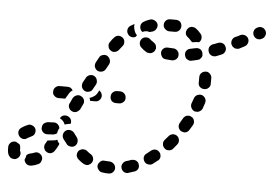

<svg xmlns="http://www.w3.org/2000/svg" viewBox="-46 -633 1016 716"><g transform="rotate(5 462.0 -275.0)"><path d="M400 16Q403 13 405 9Q407 5 407 1Q407 -9 401 -15Q395 -22 385 -23Q376 -23 367 -24Q362 -25 358 -24Q354 -23 350 -20Q347 -17 344 -13Q342 -10 341 -5Q340 4 346 11Q351 19 361 20Q372 22 384 22Q388 22 392 21Q397 19 400 16ZM68 -2Q68 -1 68 -1Q70 8 77 14Q85 19 94 18Q107 16 120 10Q124 8 127 5Q130 2 131 -3Q133 -7 133 -11Q133 -16 131 -20Q127 -28 118 -32Q110 -35 101 -31Q94 -28 87 -27Q83 -26 79 -24Q76 -22 73 -19Q73 -15 71 -10Q70 -6 68 -2Q68 -2 68 -2ZM493 -23Q492 -27 489 -30Q486 -33 482 -35Q477 -37 473 -37Q468 -37 464 -36Q455 -32 446 -30Q437 -27 433 -19Q428 -11 431 -2Q432 2 435 6Q437 9 441 11Q445 14 450 14Q454 15 458 13Q469 10 480 6Q489 3 493 -5Q497 -14 493 -23ZM47 -51Q46 -55 43 -59Q43 -59 42 -59Q42 -59 42 -59Q38 -61 33 -64Q32 -65 31 -66Q30 -66 29 -66Q28 -66 27 -66Q18 -67 11 -61Q4 -55 3 -46Q3 -41 3 -36Q3 -23 8 -13Q11 -9 14 -6Q17 -3 22 -2Q26 -1 30 -1Q35 -1 39 -4Q47 -8 50 -17Q53 -26 48 -34Q48 -35 48 -36Q48 -39 48 -42Q48 -47 47 -51ZM305 -3Q309 -4 313 -7Q316 -9 319 -13Q324 -21 322 -30Q320 -39 312 -44Q304 -49 297 -55Q294 -58 289 -59Q285 -60 281 -60Q276 -59 272 -57Q268 -55 265 -52Q263 -48 261 -44Q260 -40 260 -35Q261 -31 263 -27Q265 -23 269 -20Q278 -12 288 -6Q292 -4 296 -3Q300 -2 305 -3ZM572 -57Q572 -61 571 -65Q570 -70 567 -73Q561 -81 552 -82Q543 -83 535 -77Q528 -71 520 -65Q512 -60 510 -51Q509 -42 514 -34Q519 -26 529 -25Q538 -23 545 -28Q554 -35 563 -42Q567 -44 569 -48Q571 -52 572 -57ZM140 -69Q143 -75 147 -81Q147 -81 148 -81Q157 -82 166 -83Q175 -83 183 -87Q185 -81 189 -76Q190 -75 192 -73Q191 -71 191 -69Q190 -67 189 -65Q184 -55 178 -46Q173 -38 164 -35Q155 -33 147 -38Q146 -39 145 -40Q144 -40 143 -41Q143 -42 142 -42Q140 -45 139 -47Q138 -50 137 -52Q136 -57 137 -61Q137 -65 140 -69ZM234 -66Q243 -64 251 -70Q258 -76 259 -85Q260 -94 255 -102Q254 -102 254 -103Q246 -114 242 -119Q236 -126 226 -127Q217 -128 210 -122Q203 -116 202 -107Q201 -98 207 -90Q210 -86 218 -76Q219 -75 219 -74Q225 -67 234 -66ZM98 -120Q94 -129 85 -132Q77 -136 68 -132Q56 -127 46 -120Q38 -115 36 -105Q35 -96 40 -89Q45 -81 54 -79Q64 -77 71 -83Q78 -87 86 -91Q94 -94 98 -103Q101 -112 98 -120ZM627 -140Q623 -143 619 -144Q615 -145 610 -145Q606 -144 602 -142Q598 -140 595 -136Q589 -129 582 -121Q579 -118 578 -114Q576 -110 577 -105Q577 -101 579 -97Q581 -93 584 -90Q591 -83 600 -84Q610 -84 616 -91Q623 -99 630 -108Q636 -115 635 -125Q634 -134 627 -140ZM179 -145Q172 -151 163 -150Q152 -150 141 -149Q137 -148 133 -146Q129 -144 126 -141Q123 -137 122 -133Q121 -129 121 -124Q122 -115 129 -109Q136 -103 146 -104Q155 -105 165 -105Q169 -105 173 -107Q177 -108 180 -111Q181 -119 185 -127Q186 -128 187 -130Q186 -139 179 -145ZM227 -165Q224 -173 216 -177Q208 -181 199 -179Q190 -176 186 -168V-167Q191 -165 195 -161Q202 -155 205 -146Q206 -146 206 -146Q208 -147 210 -147Q219 -150 227 -150Q230 -157 227 -165ZM673 -216Q670 -218 665 -219Q661 -219 656 -218Q652 -217 649 -214Q645 -211 643 -207Q638 -198 633 -190Q628 -182 630 -173Q632 -164 640 -159Q644 -157 649 -156Q653 -155 657 -156Q662 -157 665 -160Q669 -163 671 -167Q677 -176 682 -185Q687 -194 684 -203Q682 -212 673 -216ZM227 -198Q231 -196 236 -195Q240 -195 244 -196Q249 -198 252 -201Q255 -203 258 -207L267 -226Q272 -234 269 -243Q266 -252 258 -256Q250 -261 241 -258Q232 -255 227 -247L218 -228Q213 -220 216 -211Q219 -202 227 -198ZM705 -300Q697 -302 688 -298Q680 -294 677 -285Q674 -276 670 -266Q667 -258 671 -249Q675 -241 683 -237Q688 -236 692 -236Q697 -236 701 -238Q705 -240 708 -243Q711 -246 713 -250Q717 -261 720 -271Q723 -280 719 -288Q714 -297 705 -300ZM292 -242H312Q321 -242 327 -248Q334 -255 334 -264Q334 -270 331 -275Q328 -280 323 -284L319 -276Q315 -268 309 -263Q301 -257 293 -254Q291 -254 289 -253Q290 -251 290 -250Q292 -246 292 -242ZM224 -275Q221 -280 216 -284Q210 -287 204 -287H174Q165 -287 158 -280Q152 -274 152 -265Q151 -255 158 -249Q165 -242 174 -242H199L208 -257Q212 -265 218 -271Q221 -273 224 -275ZM423 -265Q423 -274 417 -280Q410 -287 401 -287H389Q380 -287 373 -280Q367 -274 367 -264Q367 -255 373 -248Q380 -242 389 -242H401Q410 -242 417 -249Q424 -255 423 -265ZM258 -290Q259 -286 262 -283Q265 -279 269 -277Q277 -273 286 -276Q295 -278 299 -287L309 -305Q313 -313 310 -322Q308 -331 299 -336Q291 -340 282 -337Q273 -334 269 -326L259 -308Q257 -304 257 -299Q256 -295 258 -290ZM733 -375Q731 -379 728 -382Q725 -385 721 -387Q716 -389 712 -388Q703 -388 696 -381Q690 -375 690 -365Q690 -360 690 -356Q690 -351 690 -346Q689 -337 695 -330Q702 -323 711 -323Q715 -322 720 -324Q724 -325 727 -328Q731 -331 733 -335Q735 -339 735 -344Q735 -350 735 -356Q735 -361 735 -367Q735 -371 733 -375ZM310 -356Q319 -352 328 -355Q336 -357 341 -366L351 -384Q355 -393 352 -401Q349 -410 341 -415Q333 -419 324 -416Q315 -414 311 -405L301 -387Q297 -378 299 -370Q302 -361 310 -356ZM606 -441Q606 -445 605 -449Q603 -453 600 -457Q597 -460 593 -462Q589 -464 585 -464Q575 -464 565 -465Q556 -466 549 -461Q541 -455 540 -445Q540 -441 541 -437Q543 -432 545 -429Q548 -425 552 -423Q556 -421 561 -421Q571 -420 583 -419Q592 -419 599 -425Q606 -431 606 -441ZM692 -439Q694 -442 695 -447Q695 -451 694 -456Q692 -465 684 -470Q676 -474 667 -472Q657 -470 648 -468Q639 -467 633 -459Q628 -451 630 -442Q631 -438 633 -434Q635 -430 639 -428Q643 -425 647 -424Q652 -423 656 -424Q667 -426 678 -429Q682 -430 686 -432Q689 -435 692 -439ZM352 -436Q359 -430 368 -432Q377 -433 383 -441Q389 -448 395 -456Q401 -463 400 -472Q400 -481 393 -487Q386 -493 376 -493Q367 -492 361 -485Q353 -477 347 -467Q341 -460 343 -451Q344 -441 352 -436ZM503 -439Q508 -441 511 -443Q515 -446 517 -450Q519 -454 520 -458Q520 -463 519 -467Q518 -471 515 -475Q512 -478 508 -481Q501 -485 497 -489Q490 -496 481 -496Q471 -496 465 -490Q458 -483 458 -474Q458 -464 464 -458Q474 -448 486 -441Q490 -439 495 -439Q499 -438 503 -439ZM778 -486Q775 -495 766 -499Q758 -502 749 -499Q740 -495 730 -492Q721 -488 717 -480Q714 -471 717 -463Q720 -454 728 -450Q737 -446 746 -449Q756 -453 766 -457Q774 -460 778 -469Q782 -478 778 -486ZM859 -525Q855 -533 846 -536Q837 -539 829 -535Q820 -530 810 -526Q802 -522 799 -513Q796 -504 800 -496Q802 -492 805 -489Q809 -486 813 -484Q817 -483 821 -483Q826 -483 830 -485Q839 -490 849 -495Q857 -499 860 -508Q863 -517 859 -525ZM418 -534Q425 -538 432 -542Q431 -533 433 -524Q435 -516 439 -508Q442 -505 445 -501Q443 -498 441 -495Q433 -490 424 -493Q416 -495 411 -503Q406 -511 408 -520Q410 -529 418 -534ZM627 -519Q625 -525 626 -532Q627 -532 627 -532Q628 -535 628 -537Q629 -538 629 -539Q630 -540 631 -541Q633 -545 637 -547Q641 -549 646 -550Q650 -550 654 -549Q659 -548 662 -545Q672 -538 680 -528Q683 -525 685 -520Q686 -516 686 -512Q686 -507 684 -503Q682 -499 679 -496Q678 -496 678 -496Q678 -495 677 -495Q670 -496 662 -494Q658 -493 654 -493Q652 -493 650 -495Q649 -496 647 -498Q641 -505 635 -510Q630 -513 627 -519ZM455 -538Q455 -542 458 -546Q460 -550 464 -552Q474 -559 490 -564Q499 -566 507 -561Q515 -557 518 -548Q520 -539 515 -531Q511 -523 502 -520Q496 -519 493 -517Q487 -518 481 -519Q472 -519 464 -515Q462 -516 461 -518Q459 -519 458 -521Q456 -525 455 -529Q454 -533 455 -538ZM920 -561Q915 -569 906 -571Q897 -573 889 -568L887 -567Q879 -562 877 -553Q875 -544 880 -536Q885 -528 894 -526Q903 -524 911 -529L913 -530Q920 -534 923 -544Q925 -553 920 -561ZM585 -571H564Q554 -571 548 -565Q541 -558 541 -549Q541 -539 548 -533Q555 -526 564 -526H584H585Q594 -526 601 -533Q607 -540 607 -549Q607 -558 601 -565Q594 -571 585 -571Z"/></g></svg>

Font: FRB American Cursive Guidelines Arrows Dashed Extrabold
Style: Bold Italic
Weight: 800
Italic angle: -25°
Version: Version 2.0;Modular Font Editor K font №1